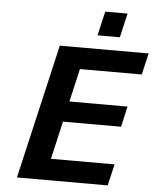

<svg xmlns="http://www.w3.org/2000/svg" viewBox="-61 -976 834 1027"><g transform="rotate(5 356.5 -462.5)"><path d="M551.8 -794.9H432.1L461.9 -924.8H582ZM556.2 0H68.8L235.8 -722.2H712.9L686 -606.9H354L313 -429.2H625L600.1 -318.8H288.1L241.2 -115.2H583Z"/></g></svg>

Font: Perun
Style: Bold Italic
Weight: 700
Italic angle: -12°
Foundry: Copyright (c) Stefan Peev, Context Ltd, 2016
Version: Version 001.000